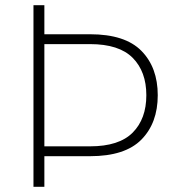

<svg xmlns="http://www.w3.org/2000/svg" viewBox="-20 -720 681 740"><path d="M588 -353Q588 -246 525 -182Q462 -118 327 -118H151V0H109V-700H151V-588H327Q462 -588 525 -524Q588 -460 588 -353ZM544 -353Q544 -444 491.5 -497Q439 -550 327 -550H151V-156H327Q439 -156 491.5 -209Q544 -262 544 -353Z"/></svg>

Font: Krub ExtraLight
Style: Regular
Weight: 275
Designer: Ekaluck Peanpanawate
Foundry: Cadson Demak Co.,Ltd.
Version: Version 1.000; ttfautohint (v1.6)